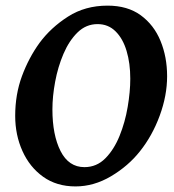

<svg xmlns="http://www.w3.org/2000/svg" viewBox="-20 -650 622 685"><path d="M576.2 -377.9Q576.2 -309.1 549.8 -237.3Q523.4 -165.5 479 -109.9Q437.5 -57.6 376.2 -21.2Q314.9 15.1 249.5 15.1Q182.1 15.1 134 -19.3Q85.9 -53.7 60.1 -111.1Q34.2 -168.5 34.2 -236.8Q34.2 -313 58.3 -378.4Q82.5 -443.8 121.1 -497.1Q161.6 -551.8 222.7 -590.8Q283.7 -629.9 363.8 -629.9Q435.1 -629.9 482.2 -595.5Q529.3 -561 552.7 -503.9Q576.2 -446.8 576.2 -377.9ZM444.8 -369.1Q444.8 -424.3 431.6 -468.3Q418.5 -512.2 392.3 -538.1Q366.2 -564 328.1 -564Q287.1 -564 256.8 -534.4Q226.6 -504.9 206.5 -458Q186.5 -411.1 176.8 -358.6Q167 -306.2 167 -259.8Q167 -168.5 196 -111.1Q225.1 -53.7 281.2 -53.7Q324.7 -53.7 355.7 -85Q386.7 -116.2 406.5 -165Q426.3 -213.9 435.5 -268.3Q444.8 -322.8 444.8 -369.1Z"/></svg>

Font: Gentium Book Plus
Style: Bold Italic
Weight: 700
Italic angle: -8°
Designer: Victor Gaultney, Annie Olsen, Iska Routamaa, Becca Hirsbrunner
Foundry: SIL International
Version: Version 6.101